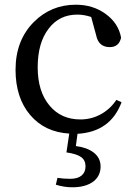

<svg xmlns="http://www.w3.org/2000/svg" viewBox="-20 -554 575 815"><path d="M287 241Q252 241 217 230L224 201Q249 205 278 205Q310 205 326.5 191Q343 177 343 152Q343 126 324 112.5Q305 99 262 93L274 13Q170 7 108 -66Q46 -139 46 -258Q46 -383 124 -461Q197 -534 302 -534Q375 -534 429 -494.5Q483 -455 494 -394Q485 -354 446 -354Q398 -354 388 -405L367 -482Q337 -492 308 -492Q232 -492 187 -433Q140 -373 140 -268Q140 -165 191 -105Q240 -47 321 -47Q368 -47 408 -69Q448 -91 474 -130L496 -120Q449 6 309 14L302 66Q349 72 377 93Q407 116 407 153Q407 192 377 216Q344 241 287 241Z"/></svg>

Font: GenRyuMin TW M
Style: Regular
Weight: 500
Version: Version 1.501;PS 1;hotconv 16.6.51;makeotf.lib2.5.65220